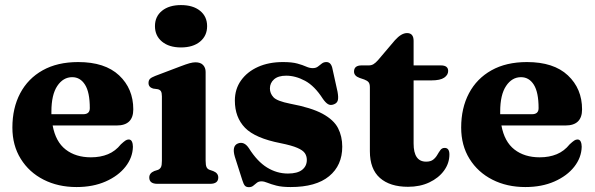

<svg xmlns="http://www.w3.org/2000/svg" viewBox="-20 -742 2400 775"><path d="M518 -300.5Q518 -235.5 451 -235.5H192.5Q204.5 -170 245 -138.5Q285.5 -107 347 -107Q385.5 -107 415.8 -119.5Q446 -132 468 -159.5Q480 -170.5 486.5 -174.8Q493 -179 499.5 -179Q508.5 -179 512.5 -170.5Q516.5 -162 516.5 -149.5Q515.5 -106 486.5 -69Q457.5 -32 406.5 -9.5Q355.5 13 289 13Q214.5 13 156 -16.8Q97.5 -46.5 63.8 -100.8Q30 -155 30 -227Q30 -306 61.5 -365.5Q93 -425 152.2 -458.2Q211.5 -491.5 295.5 -491.5Q403.5 -491.5 460.8 -437.8Q518 -384 518 -300.5ZM187.5 -291.5Q187.5 -286 187.5 -281H316Q342.5 -281 342.5 -305.5Q342.5 -369.5 323.2 -400Q304 -430.5 271.5 -430.5Q235 -430.5 211.2 -395Q187.5 -359.5 187.5 -291.5Z M710.5 -550.5Q662.5 -550.5 634 -574Q605.5 -597.5 605.5 -636.5Q605.5 -675.5 634 -698.5Q662.5 -721.5 710.5 -721.5Q759 -721.5 787.5 -698.5Q816 -675.5 816 -636.5Q816 -597.5 787.5 -574Q759 -550.5 710.5 -550.5ZM810 -451.5V-93.5Q810 -75 813.8 -67.2Q817.5 -59.5 826 -56.5L840.5 -51.5Q861 -43.5 861 -25.5Q861 0 828 0H615.5Q582.5 0 582.5 -25.5Q582.5 -43 602.5 -51.5L618 -56.5Q626 -60 629.8 -67.5Q633.5 -75 633.5 -93V-353Q633.5 -367.5 629.5 -373.8Q625.5 -380 616.5 -382L598 -384.5Q579.5 -390 579.5 -407Q579.5 -417.5 585.2 -423.5Q591 -429.5 606.5 -435.5L708 -474Q731.5 -483 745.2 -486.8Q759 -490.5 769 -490.5Q789.5 -490.5 799.8 -479.5Q810 -468.5 810 -451.5Z M1135 -436.5Q1103 -436.5 1086.2 -421.8Q1069.5 -407 1069.5 -385Q1069.5 -365 1083.8 -349.5Q1098 -334 1151 -323.5Q1236.5 -307.5 1282 -282.8Q1327.5 -258 1344.5 -224.8Q1361.5 -191.5 1361.5 -150Q1361.5 -74.5 1308.5 -30.8Q1255.5 13 1153 13Q1117.5 13 1095.5 7.2Q1073.5 1.5 1059.8 -4.2Q1046 -10 1035.5 -10Q1024 -10 1016.8 -4.2Q1009.5 1.5 1002.5 7.5Q995.5 13.5 984.5 13.5Q973.5 13.5 968.2 7.2Q963 1 958 -15L928 -109Q915 -153 940.5 -163Q965.5 -172.5 984.5 -144Q1018.5 -90 1058 -65.8Q1097.5 -41.5 1142 -41.5Q1180.5 -41.5 1199.5 -56.5Q1218.5 -71.5 1218.5 -96.5Q1218.5 -112 1210.5 -123.8Q1202.5 -135.5 1180 -145.2Q1157.5 -155 1113 -164Q1010 -184 969 -226.2Q928 -268.5 928 -336Q928 -382.5 953 -417.5Q978 -452.5 1021.5 -472Q1065 -491.5 1122 -491.5Q1158.5 -491.5 1180.2 -485.5Q1202 -479.5 1215.8 -473.2Q1229.5 -467 1242.5 -467Q1255 -467 1263.2 -473.2Q1271.5 -479.5 1279 -485.5Q1286.5 -491.5 1297.5 -491.5Q1317.5 -491.5 1322.5 -462L1342.5 -371.5Q1346.5 -349.5 1343.8 -337.8Q1341 -326 1328 -321Q1314.5 -315.5 1304.2 -321.5Q1294 -327.5 1283 -343.5Q1250 -395 1211.5 -415.8Q1173 -436.5 1135 -436.5Z M1450.5 -421 1431.5 -427.5Q1409 -435.5 1409 -453Q1409 -478 1439.5 -478H1468.5Q1479 -478 1487.2 -482.8Q1495.5 -487.5 1506.5 -500L1574 -579.5Q1600 -608.5 1623 -608.5Q1649.5 -608.5 1649.5 -577V-478H1759.5Q1789 -478 1789 -455.5Q1789 -439.5 1773 -428.5Q1757 -417.5 1721.5 -417.5H1649.5V-162.5Q1649.5 -89.5 1700 -89.5Q1718.5 -89.5 1728.8 -97.8Q1739 -106 1745.2 -117Q1751.5 -128 1757.8 -136.5Q1764 -145 1775 -145Q1794 -145 1794 -118.5Q1794 -83 1772.2 -53.2Q1750.5 -23.5 1713 -5.8Q1675.5 12 1627 12Q1554 12 1513.5 -23.8Q1473 -59.5 1473 -131.5V-389.5Q1473 -403.5 1467.8 -410Q1462.5 -416.5 1450.5 -421Z M2329.5 -300.5Q2329.5 -235.5 2262.5 -235.5H2004Q2016 -170 2056.5 -138.5Q2097 -107 2158.5 -107Q2197 -107 2227.2 -119.5Q2257.5 -132 2279.5 -159.5Q2291.5 -170.5 2298 -174.8Q2304.5 -179 2311 -179Q2320 -179 2324 -170.5Q2328 -162 2328 -149.5Q2327 -106 2298 -69Q2269 -32 2218 -9.5Q2167 13 2100.5 13Q2026 13 1967.5 -16.8Q1909 -46.5 1875.2 -100.8Q1841.5 -155 1841.5 -227Q1841.5 -306 1873 -365.5Q1904.5 -425 1963.8 -458.2Q2023 -491.5 2107 -491.5Q2215 -491.5 2272.2 -437.8Q2329.5 -384 2329.5 -300.5ZM1999 -291.5Q1999 -286 1999 -281H2127.5Q2154 -281 2154 -305.5Q2154 -369.5 2134.8 -400Q2115.5 -430.5 2083 -430.5Q2046.5 -430.5 2022.8 -395Q1999 -359.5 1999 -291.5Z"/></svg>

Font: Fraunces 9pt S000
Style: Bold
Weight: 700
Version: Version 1.000; ttfautohint (v1.8.3)